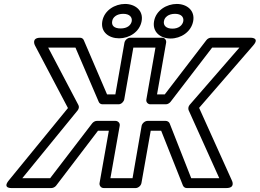

<svg xmlns="http://www.w3.org/2000/svg" viewBox="-20 -927 1315 972"><path d="M819 -315H727C712 -315 699 -301 697 -290L651 -25H539L586 -290C589 -305 576 -315 565 -315H470C461 -315 452 -309 447 -303L234 -25H93L373 -368C380 -377 381 -387 377 -395L224 -686H362L480 -411C483 -404 490 -399 499 -399H580C595 -399 607 -413 609 -424L655 -686H767L721 -424C718 -409 730 -399 741 -399H820C829 -399 838 -405 843 -411L1054 -686H1192L940 -396C933 -388 932 -376 935 -369L1090 -25H948L839 -302C836 -310 827 -315 819 -315ZM796 -265 906 12C909 19 916 25 925 25H1126C1174 25 1154 -13 1154 -13L988 -381L1262 -697C1297 -737 1249 -736 1249 -736H1048C1041 -736 1031 -732 1025 -724L814 -449H775L821 -711C823 -722 816 -736 801 -736H639C628 -736 613 -726 610 -711L564 -449H522L404 -724C401 -731 394 -736 385 -736H185C136 -736 157 -697 157 -697L324 -380L24 -13C-9 28 39 25 39 25H240C247 25 258 21 264 13L476 -265H531L484 0C482 11 490 25 505 25H667C678 25 693 15 696 0L743 -265ZM591 -783C556 -783 544 -799 548 -820C551 -840 571 -857 604 -857C636 -857 650 -840 647 -820C643 -799 624 -783 591 -783ZM583 -733C634 -733 687 -765 697 -820C707 -874 664 -907 613 -907C562 -907 508 -875 498 -820C488 -764 532 -733 583 -733ZM853 -782C820 -782 806 -799 810 -820C813 -840 833 -857 866 -857C898 -857 911 -840 908 -820C904 -799 885 -782 853 -782ZM844 -732C895 -732 948 -765 958 -820C968 -874 926 -907 875 -907C824 -907 770 -875 760 -820C750 -765 792 -732 844 -732Z"/></svg>

Font: Asimov
Style: WidOuIt
Weight: 500
Designer: Google
Version: Version 2.000980; 2014